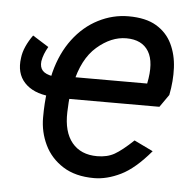

<svg xmlns="http://www.w3.org/2000/svg" viewBox="-43 -554 619 608"><g transform="rotate(5 266.0 -250.0)"><path d="M115 -236Q62 -241 34.5 -270.5Q7 -300 14 -349Q16 -367 24.5 -386Q33 -405 46 -423L97 -391Q90 -379 85.5 -367.5Q81 -356 79 -344Q77 -325 86.5 -314.5Q96 -304 119 -300ZM277 10Q218 10 178.5 -15Q139 -40 119.5 -80.5Q100 -121 100 -167Q100 -214 105.5 -251.5Q111 -289 117 -312Q133 -374 166.5 -418.5Q200 -463 246 -486.5Q292 -510 342 -510Q397 -510 430.5 -490Q464 -470 480.5 -436Q497 -402 499 -360Q501 -318 492 -273L464 -233H162L171 -303H419Q433 -371 412 -405.5Q391 -440 341 -440Q293 -440 248 -401Q203 -362 186 -282Q182 -261 179 -243.5Q176 -226 175 -191Q173 -128 201 -94Q229 -60 281 -60Q313 -60 336 -73Q359 -86 395 -120L455 -91Q406 -33 362 -11.5Q318 10 277 10Z"/></g></svg>

Font: Finlandica
Style: Italic
Weight: 400
Italic angle: -8°
Designer: Niklas Ekholm, Juho Hiilivirta, Jaakko Suomalainen
Foundry: Helsinki Type Studio
Version: Version 1.064